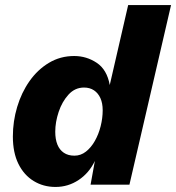

<svg xmlns="http://www.w3.org/2000/svg" viewBox="-20 -732 698 761"><path d="M200 9Q152 9 113.5 -14.5Q75 -38 53 -82.5Q31 -127 31 -191Q31 -251 48 -308Q65 -365 97 -410.5Q129 -456 174 -483Q219 -510 274 -510Q323 -510 363.5 -483Q404 -456 415 -395L488 -712H658L493 0H339L356 -94Q333 -46 291.5 -18.5Q250 9 200 9ZM275 -115Q300 -115 320.5 -131Q341 -147 356 -173.5Q371 -200 379 -232Q387 -264 387 -295Q387 -323 378 -343Q369 -363 352.5 -374Q336 -385 313 -385Q277 -385 251.5 -357Q226 -329 212.5 -288.5Q199 -248 199 -210Q199 -180 207.5 -159Q216 -138 233 -126.5Q250 -115 275 -115Z"/></svg>

Font: Kantumruy Pro
Style: Italic
Weight: 400
Italic angle: -13°
Designer: Sovichet Tep
Foundry: Sovichet Tep
Version: Version 1.002